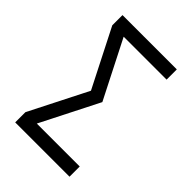

<svg xmlns="http://www.w3.org/2000/svg" viewBox="-215 -832 930 930"><g transform="rotate(45 250.0 -367.5)"><path d="M64 0V-70L215 -368L64 -665V-735H436V-665H142L293 -368L142 -70H436V0Z"/></g></svg>

Font: Iosevka Fuck
Style: Regular
Weight: 400
Monospace: yes
Designer: Belleve Invis
Foundry: Belleve Invis
Version: Version 28.0.7; ttfautohint (v1.8.3)